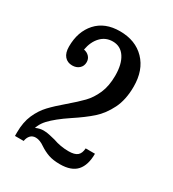

<svg xmlns="http://www.w3.org/2000/svg" viewBox="-114 -817 501 555"><g transform="rotate(30 136.5 -540.0)"><path d="M168 -330Q145 -330 129.5 -335.5Q114 -341 99 -351Q92 -356 84.5 -359Q77 -362 70 -362Q59 -362 52.5 -355Q46 -348 44 -336H15V-348Q15 -382 26 -407Q37 -432 54 -450Q71 -468 97 -490Q124 -513 140.5 -530Q157 -547 168 -572Q179 -597 179 -632Q179 -670 164.5 -692Q150 -714 124 -714Q100 -714 84 -697Q68 -680 63 -652Q74 -650 81 -642.5Q88 -635 88 -624Q88 -611 79 -603Q70 -595 56 -595Q40 -595 30.5 -606Q21 -617 21 -638Q21 -688 49 -719Q77 -750 127 -750Q179 -750 210 -718Q241 -686 241 -631Q241 -587 225.5 -556Q210 -525 187.5 -505Q165 -485 130 -462Q91 -436 71.5 -415Q52 -394 49 -365L37 -372Q42 -380 54.5 -385.5Q67 -391 79 -391Q90 -391 100 -388.5Q110 -386 119 -384Q144 -375 171 -375Q191 -375 200 -382.5Q209 -390 210 -407H241Q241 -369 223.5 -349.5Q206 -330 168 -330Z"/></g></svg>

Font: Margherita Variable
Style: Regular
Weight: 400
Designer: James Puckett
Foundry: Dunwich Type Founders
Version: Version 1.008